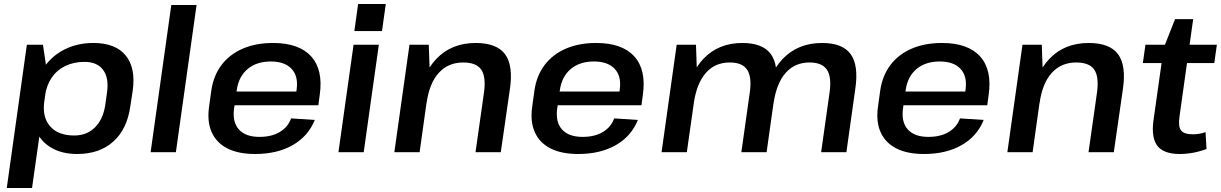

<svg xmlns="http://www.w3.org/2000/svg" viewBox="-20 -765 6136 965"><path d="M368 9Q291 9 237 -23Q183 -55 159 -113Q135 -171 145 -249L152 -295Q163 -373 203.5 -430Q244 -487 307.5 -518Q371 -549 450 -549Q560 -549 611.5 -486.5Q663 -424 647 -309L635 -231Q619 -116 549.5 -53.5Q480 9 368 9ZM115 -540H196L220 -377L141 180H14ZM353 -84Q416 -84 457 -124.5Q498 -165 509 -237L518 -301Q528 -374 498 -414Q468 -454 405 -454Q351 -454 308.5 -433.5Q266 -413 240 -375Q214 -337 206 -283L203 -258Q191 -177 231.5 -130.5Q272 -84 353 -84Z M968 -740 864 0H737L841 -740Z M1262 9Q1178 9 1123 -19Q1068 -47 1044 -100.5Q1020 -154 1031 -230L1042 -310Q1053 -385 1093.5 -438.5Q1134 -492 1200 -520.5Q1266 -549 1352 -549Q1483 -549 1544 -481.5Q1605 -414 1587 -288L1580 -236H1136L1145 -305H1488L1466 -278L1471 -316Q1480 -382 1445.5 -419Q1411 -456 1341 -456Q1270 -456 1225 -418.5Q1180 -381 1170 -313L1156 -216Q1148 -150 1181.5 -113.5Q1215 -77 1284 -77Q1345 -77 1386 -101.5Q1427 -126 1443 -170L1562 -162Q1529 -80 1451 -35.5Q1373 9 1262 9Z M1884 -540 1808 0H1681L1757 -540ZM1919 -745 1900 -609H1761L1780 -745Z M2413 -303Q2423 -381 2398 -416Q2373 -451 2308 -451Q2233 -451 2185.5 -399Q2138 -347 2124 -247L2064 -171L2074 -239Q2097 -389 2173 -469Q2249 -549 2371 -549Q2476 -549 2518 -493Q2560 -437 2543 -319L2497 0H2370ZM2038 -540H2135L2141 -372L2089 0H1962Z M2886 9Q2802 9 2747 -19Q2692 -47 2668 -100.5Q2644 -154 2655 -230L2666 -310Q2677 -385 2717.5 -438.5Q2758 -492 2824 -520.5Q2890 -549 2976 -549Q3107 -549 3168 -481.5Q3229 -414 3211 -288L3204 -236H2760L2769 -305H3112L3090 -278L3095 -316Q3104 -382 3069.5 -419Q3035 -456 2965 -456Q2894 -456 2849 -418.5Q2804 -381 2794 -313L2780 -216Q2772 -150 2805.5 -113.5Q2839 -77 2908 -77Q2969 -77 3010 -101.5Q3051 -126 3067 -170L3186 -162Q3153 -80 3075 -35.5Q2997 9 2886 9Z M4150 -304Q4160 -380 4135.5 -415.5Q4111 -451 4049 -451Q3975 -451 3929 -399Q3883 -347 3868 -247L3808 -171L3817 -239Q3837 -388 3913.5 -468.5Q3990 -549 4112 -549Q4214 -549 4255 -493.5Q4296 -438 4279 -320L4234 0H4107ZM3381 -540H3478L3484 -365L3432 0H3305ZM3749 -304Q3759 -380 3734.5 -415.5Q3710 -451 3648 -451Q3574 -451 3528 -399Q3482 -347 3467 -247L3407 -171L3417 -239Q3440 -390 3515.5 -469.5Q3591 -549 3711 -549Q3813 -549 3854 -493.5Q3895 -438 3878 -320L3833 0H3706Z M4624 9Q4540 9 4485 -19Q4430 -47 4406 -100.5Q4382 -154 4393 -230L4404 -310Q4415 -385 4455.5 -438.5Q4496 -492 4562 -520.5Q4628 -549 4714 -549Q4845 -549 4906 -481.5Q4967 -414 4949 -288L4942 -236H4498L4507 -305H4850L4828 -278L4833 -316Q4842 -382 4807.5 -419Q4773 -456 4703 -456Q4632 -456 4587 -418.5Q4542 -381 4532 -313L4518 -216Q4510 -150 4543.5 -113.5Q4577 -77 4646 -77Q4707 -77 4748 -101.5Q4789 -126 4805 -170L4924 -162Q4891 -80 4813 -35.5Q4735 9 4624 9Z M5494 -303Q5504 -381 5479 -416Q5454 -451 5389 -451Q5314 -451 5266.5 -399Q5219 -347 5205 -247L5145 -171L5155 -239Q5178 -389 5254 -469Q5330 -549 5452 -549Q5557 -549 5599 -493Q5641 -437 5624 -319L5578 0H5451ZM5119 -540H5216L5222 -372L5170 0H5043Z M5910 9Q5829 9 5797.5 -31.5Q5766 -72 5777 -157L5829 -525L5886 -669H5977L5908 -178Q5901 -129 5916 -109.5Q5931 -90 5975 -90Q5990 -90 6006.5 -92.5Q6023 -95 6039 -101L6044 -16Q6025 -9 6002.5 -3Q5980 3 5956 6Q5932 9 5910 9ZM5737 -540H6096L6083 -448H5724Z"/></svg>

Font: Pathway Extreme 8pt Thin 12pt SemiBold
Style: Italic
Weight: 600
Italic angle: -8°
Version: Version 1.001;gftools[0.9.26]